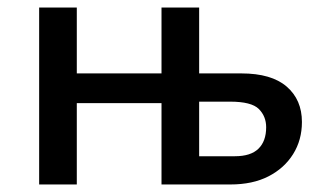

<svg xmlns="http://www.w3.org/2000/svg" viewBox="-20 -490 847 510"><path d="M84 0V-470H184V0ZM117 -216V-295H480V-216ZM409 0V-470H509V-75H604Q646 -75 666.5 -95Q687 -115 687 -152Q687 -181 667.5 -200.5Q648 -220 591 -220H481V-295H621Q701 -295 741.5 -260Q782 -225 782 -166Q782 -118 758.5 -80.5Q735 -43 693 -21.5Q651 0 592 0Z"/></svg>

Font: Ysabeau SC SemiBold
Style: Regular
Weight: 600
Designer: Christian Thalmann (Catharsis Fonts)
Version: Version 2.001;gftools[0.9.30]; featfreeze: smcp